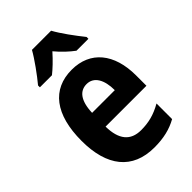

<svg xmlns="http://www.w3.org/2000/svg" viewBox="-230 -856 957 957"><g transform="rotate(-45 248.5 -378.0)"><path d="M320 -766H185C163 -726 113 -657 81 -619V-606H166C190 -625 221 -654 252 -689C281 -654 312 -626 339 -606H423V-619C387 -664 344 -722 320 -766ZM255 -556C117 -556 39 -456 39 -270C39 -92 118 10 273 10C338 10 388 -2 435 -28V-138C384 -109 340 -98 287 -98C213 -98 175 -144 174 -236H462V-309C462 -462 386 -556 255 -556ZM257 -453C308 -453 335 -405 335 -332H175C178 -417 210 -453 257 -453Z"/></g></svg>

Font: Noto Sans Devanagari Condensed
Style: Bold
Weight: 700
Width: 3
Designer: Jelle Bosma - Monotype Design Team
Foundry: Monotype Imaging Inc.
Version: Version 2.004